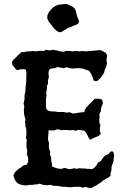

<svg xmlns="http://www.w3.org/2000/svg" viewBox="-20 -963 633 994"><path d="M205 -699 219 -705 238 -702 255 -705 274 -702 293 -697 310 -695 325 -700 343 -699 358 -697 373 -700 390 -697 408 -699 425 -697 442 -699 461 -700 499 -704 514 -697 529 -688 534 -677 533 -664 531 -650 534 -637 531 -621 523 -604 519 -587 509 -571 499 -558 484 -544 471 -543 464 -548 459 -565 451 -582 440 -597 425 -602 408 -608 390 -610H373L358 -608L341 -610L325 -615L310 -610L293 -613L278 -616L262 -610L243 -608L233 -599L231 -582L233 -563L228 -546L229 -530L223 -518V-504L221 -493L219 -481L221 -468L218 -454V-403L223 -394L233 -389L248 -386H263L281 -383H310L325 -380L341 -382L357 -375L373 -377L390 -380L417 -383L418 -393L427 -407L442 -423L471 -452H492L509 -447L511 -437L512 -425L506 -412L503 -398L502 -387L494 -371L496 -358L494 -343V-330L500 -315L497 -299V-285L502 -270L490 -259L475 -253L459 -246L447 -239L440 -248L430 -268L424 -278L415 -287L399 -289L385 -291L372 -286L357 -290L343 -288L327 -290H313L296 -289L279 -294L260 -288H231V-274L229 -254V-237L234 -223L233 -207L234 -192L240 -178L238 -163L245 -149V-133L248 -118L250 -101L262 -96L274 -92L288 -89H300L313 -94L325 -91L339 -87L351 -89L365 -92L377 -89L390 -92L402 -91H417L429 -89H442L454 -87L466 -92L479 -106L487 -121L502 -130L512 -144L524 -158L541 -165L552 -178L561 -180L566 -176L569 -168L571 -159L569 -146L568 -131L564 -118L559 -106L557 -94V-81L552 -66V-53L541 -44L528 -37L514 -29L504 -20L480 -4L466 3L456 9L444 11L434 8L422 4L410 9L395 4H368L353 6H337L320 4H303L288 1L274 -1H256L243 -6L224 -4L203 -6L186 -12L174 -9L161 -8L149 -6H134L124 -4L112 -3L101 -4L85 -8L71 -14L62 -24L54 -39L49 -54L57 -71L69 -82L79 -91L89 -96L97 -104L107 -108L119 -111L126 -126V-146L119 -165L121 -183L117 -202V-223L119 -238L114 -250L116 -262L117 -274L116 -285V-297L111 -309L112 -319L109 -331L112 -343L106 -365L104 -376V-399L106 -412L102 -427L107 -449V-470L111 -488L112 -506L116 -544V-566L117 -582L116 -593L112 -604L101 -605L85 -604L71 -600L62 -604L54 -615L45 -625L42 -640L47 -652L61 -664L74 -678L90 -692L107 -694L121 -697H134L151 -699L164 -697L178 -699L191 -700ZM304 -941 324 -943 340 -936 354 -929 366 -920 373 -906 376 -890 381 -874 388 -859V-844L376 -835L364 -831L340 -821L329 -817L320 -810L310 -805L299 -798L287 -796L271 -805L257 -819L245 -835L232 -851L225 -867V-881L230 -894L237 -906L250 -920L264 -931L281 -938Z"/></svg>

Font: Tagesschrift
Style: Regular
Weight: 400
Designer: Yanone
Version: Version 2.000; ttfautohint (v1.8.4.7-5d5b)